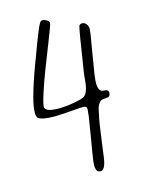

<svg xmlns="http://www.w3.org/2000/svg" viewBox="-95 -693 521 706"><g transform="rotate(-15 165.0 -340.0)"><path d="M270 -393.6Q267.1 -373 267.1 -360.8Q267.1 -343.8 272.5 -335.9Q277.8 -328.1 284.2 -328.1Q290.5 -328.1 297.1 -326.4Q303.7 -324.7 305.2 -318.8Q306.2 -315.4 304.7 -309.6Q303.2 -303.7 300.3 -301.8Q296.9 -299.3 288.8 -298.8Q280.8 -298.3 274.2 -297.6Q267.6 -296.9 260.5 -287.1Q253.4 -277.3 250 -258.3Q244.1 -233.4 240 -205.8Q235.8 -178.2 231.2 -142.3Q226.6 -106.4 224.1 -89.4Q217.8 -44.4 200.2 -44.4Q194.8 -44.4 191.9 -45.9Q182.1 -50.3 182.1 -71.8Q182.1 -83 188 -118.2Q200.2 -189 210 -252.4L210.4 -257.8Q212.4 -273.4 212.4 -275.9Q212.4 -283.7 209 -286.4Q205.6 -289.1 197.3 -289.1Q189.5 -289.1 184.1 -288.6Q111.8 -282.7 90.3 -282.7Q40.5 -282.7 26.4 -294.4Q21.5 -300.8 21.5 -314.9Q21.5 -325.2 23.9 -339.6Q26.4 -354 31 -371.1Q35.6 -388.2 40 -402.8Q44.4 -417.5 51 -436.5Q57.6 -455.6 61.3 -465.8Q64.9 -476.1 71 -492.2Q77.1 -508.3 77.6 -509.3Q116.2 -615.2 127 -631.3Q135.3 -641.6 153.3 -630.4Q161.1 -626 161.1 -618.7Q161.1 -615.2 154.8 -598.1Q152.8 -592.3 134.8 -546.4Q116.7 -500.5 101.3 -460.9Q85.9 -421.4 72.5 -380.4Q59.1 -339.4 59.1 -327.1Q59.1 -307.1 110.8 -307.1Q138.7 -307.1 169.7 -312.7Q200.7 -318.4 210 -324.2Q217.3 -328.6 221.9 -339.8Q226.6 -351.1 228.3 -360.6Q230 -370.1 231.4 -386.2Q232.9 -402.3 233.4 -406.7Q259.3 -575.7 262.7 -581.5Q266.6 -587.4 274.4 -587.4Q283.2 -587.4 289.8 -579.6Q296.4 -571.8 296.4 -557.6Q296.4 -550.3 284.2 -480.5Q281.7 -465.8 277.1 -437Q272.5 -408.2 270 -393.6Z"/></g></svg>

Font: Sintesa 2
Style: 2
Weight: 400
Version: Version 001.000